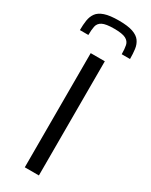

<svg xmlns="http://www.w3.org/2000/svg" viewBox="-233 -955 786 1002"><g transform="rotate(30 160.0 -454.5)"><path d="M118 0V-688H203V0ZM161 -909Q215 -909 245.5 -898.5Q276 -888 290 -868.5Q304 -849 307.5 -822.5Q311 -796 311 -764H261Q261 -795 256.5 -816.5Q252 -838 231 -849Q210 -860 161 -860Q111 -860 90 -849Q69 -838 64.5 -816.5Q60 -795 60 -764H9Q9 -796 13 -822.5Q17 -849 31 -868.5Q45 -888 76 -898.5Q107 -909 161 -909Z"/></g></svg>

Font: Saira Expanded
Style: Regular
Weight: 400
Width: 7
Designer: Hector Gatti with collaboration of the Omnibus-Type team
Foundry: Omnibus-Type
Version: Version 1.100; ttfautohint (v1.8.3)